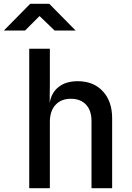

<svg xmlns="http://www.w3.org/2000/svg" viewBox="-69 -985 689 1005"><path d="M84 0V-730H192V-550L191 -445Q199 -499 237.5 -529.5Q276 -560 338 -560Q420 -560 469 -507.5Q518 -455 518 -366V0H410V-351Q410 -407 381 -437.5Q352 -468 302 -468Q251 -468 221.5 -436Q192 -404 192 -347V0ZM-49 -825 89 -965H189L327 -825H217L138 -901L62 -825Z"/></svg>

Font: JetBrains Mono SemiBold
Style: Regular
Weight: 472
Monospace: yes
Designer: Philipp Nurullin, Konstantin Bulenkov
Foundry: JetBrains
Version: Version 2.305; ttfautohint (v1.8.4.7-5d5b)